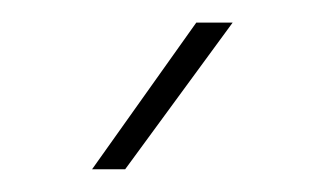

<svg xmlns="http://www.w3.org/2000/svg" viewBox="-20 -770 290 170"><path d="M153.8 -750H186L90.8 -620.1H61.5Z"/></svg>

Font: TypoPRO Roboto
Style: Regular
Weight: 250
Designer: Google
Version: Version 2.136; 2016